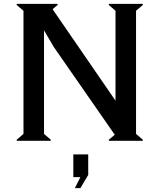

<svg xmlns="http://www.w3.org/2000/svg" viewBox="-20 -720 816 982"><path d="M205.1 -564.9V-35.2L240.2 -4.9L238.8 0H65.9L64.9 -4.9L100.1 -35.2V-665L64.9 -694.8L65.9 -700.2H273.9L274.9 -694.8L249 -672.9L570.8 -205.1V-665L536.1 -694.8L537.1 -700.2H710L710.9 -694.8L675.8 -665V-35.2L710.9 -4.9L710 0H537.1L536.1 -4.9L566.9 -30.8L254.9 -480ZM355 186V69.8H431.2V174.8L391.1 242.2H362.8L391.1 186Z"/></svg>

Font: Tiffany Gothic CC
Style: Regular
Weight: 400
Designer: indestructible type*
Foundry: Cowboy Collective
Version: Version 1.000